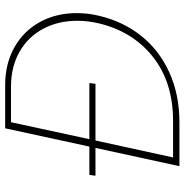

<svg xmlns="http://www.w3.org/2000/svg" viewBox="-6 -692 698 725"><g transform="rotate(-90 342.5 -329.0)"><path d="M656 -388Q656 -345 646 -304Q625 -214 571 -145.5Q517 -77 433 -38.5Q349 0 243 0H78L147 -317H42L45 -340H152L221 -658H384Q465 -658 527 -623Q589 -588 622.5 -526.5Q656 -465 656 -388ZM627 -386Q627 -458 596.5 -515Q566 -572 509.5 -604Q453 -636 378 -636H244L180 -340H392L389 -317H175L111 -24H249Q394 -24 490 -99.5Q586 -175 617 -303Q627 -344 627 -386Z"/></g></svg>

Font: Ysabeau Extralight
Style: Italic
Weight: 200
Italic angle: -12°
Designer: Christian Thalmann (Catharsis Fonts)
Version: Version 0.003